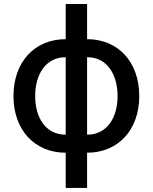

<svg xmlns="http://www.w3.org/2000/svg" viewBox="-20 -747 758 953"><path d="M306.1 185.7H412.3V11C566.4 11 671.2 -101.9 671.2 -270.2C671.2 -439.6 566.4 -552.6 412.3 -552.6V-727.3H306.1V-552.6C152 -552.6 46.9 -439.6 46.9 -270.2C46.9 -101.9 152 11 306.1 11ZM154.5 -270.2C154.5 -373.6 204.2 -463.1 306.1 -463.1V-78.5C204.2 -78.5 154.5 -166.9 154.5 -270.2ZM412.3 -78.5V-463.1C514.2 -463.1 563.6 -373.6 563.6 -270.2C563.6 -166.9 514.2 -78.5 412.3 -78.5Z"/></svg>

Font: Magic Ui Pro Medium
Style: Regular
Weight: 500
Designer: Stefan Endress, Andreas Faust
Version: Version 1.000;FEAKit 1.0